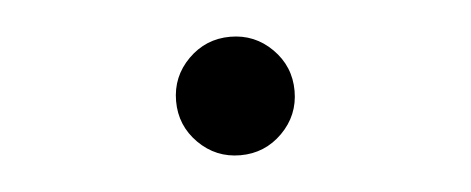

<svg xmlns="http://www.w3.org/2000/svg" viewBox="-27 -413 554 226"><g transform="rotate(-5 250.0 -300.0)"><path d="M250 -230Q221 -230 200.5 -250.5Q180 -271 180 -300Q180 -329 200.5 -349.5Q221 -370 250 -370Q279 -370 299.5 -349.5Q320 -329 320 -300Q320 -271 299.5 -250.5Q279 -230 250 -230Z"/></g></svg>

Font: Reem Kufi Fun
Style: Regular
Weight: 400
Designer: Khaled Hosny
Version: Version 1.005